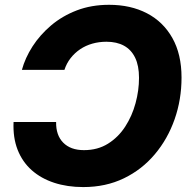

<svg xmlns="http://www.w3.org/2000/svg" viewBox="-20 -757 784 787"><path d="M427.2 -737.3Q515.6 -737.3 582.3 -702.6Q648.9 -668 686.5 -601.3Q724.1 -534.7 724.1 -439Q724.1 -349.1 695.8 -268.3Q667.5 -187.5 614.7 -124.8Q562 -62 487.8 -26.1Q413.6 9.8 321.3 9.8Q255.9 9.8 202.1 -7.8Q148.4 -25.4 110.1 -59.3Q71.8 -93.3 52.2 -143.1Q32.7 -192.9 35.6 -256.8H210Q209.5 -230 216.8 -208.7Q224.1 -187.5 239 -172.4Q253.9 -157.2 275.1 -149.4Q296.4 -141.6 324.2 -141.6Q380.4 -141.6 422.6 -168Q464.8 -194.3 493.2 -238Q521.5 -281.7 535.6 -334Q549.8 -386.2 549.8 -438Q549.8 -487.8 533.9 -520.5Q518.1 -553.2 488.3 -569.6Q458.5 -585.9 416.5 -585.9Q385.7 -585.9 358.4 -578.1Q331.1 -570.3 308.6 -555.2Q286.1 -540 269.5 -518.8Q252.9 -497.6 244.1 -470.7H69.8Q83 -519.5 113.3 -566.7Q143.6 -613.8 189.2 -652.6Q234.9 -691.4 294.7 -714.4Q354.5 -737.3 427.2 -737.3Z"/></svg>

Font: Inter ExtraBold
Style: Italic
Weight: 800
Italic angle: -9.3988°
Designer: Rasmus Andersson
Foundry: rsms
Version: Version 4.001;git-66647c0bb